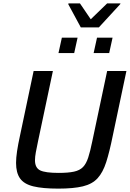

<svg xmlns="http://www.w3.org/2000/svg" viewBox="-20 -1108 768 1136"><path d="M325 8Q232 8 177 -5.5Q122 -19 98.5 -52.5Q75 -86 75 -144Q75 -174 81 -214Q87 -254 98 -304L179 -688H293L205 -272Q197 -234 192 -207Q187 -180 187 -160Q187 -115 217.5 -100Q248 -85 327 -85Q384 -85 418 -92.5Q452 -100 471 -119.5Q490 -139 502 -176Q514 -213 526 -272L614 -688H728L647 -304Q628 -210 608.5 -149Q589 -88 557.5 -53.5Q526 -19 470.5 -5.5Q415 8 325 8ZM534 -794 554 -885H646L626 -794ZM326 -794 346 -885H439L419 -794ZM458 -946 384 -1083 385 -1088H453L517 -994L614 -1088H693L691 -1083L565 -946Z"/></svg>

Font: Saira Medium
Style: Italic
Weight: 500
Italic angle: -12°
Designer: Hector Gatti with collaboration of the Omnibus-Type team
Foundry: Omnibus-Type
Version: Version 1.100; ttfautohint (v1.8.3)